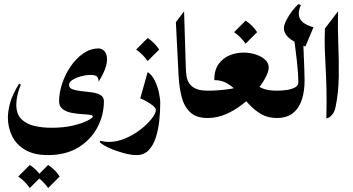

<svg xmlns="http://www.w3.org/2000/svg" viewBox="-20 -590 1765 960"><path d="M472.7 -347.7Q491.2 -347.7 503.2 -333.3Q515.1 -318.8 515.1 -293Q515.1 -249 473.1 -181.6Q473.1 -200.2 464.1 -207.8Q455.1 -215.3 433.6 -215.3Q410.6 -215.3 385.5 -208.5Q360.4 -201.7 342.8 -190.7Q325.2 -179.7 325.2 -166Q325.2 -149.9 342.8 -143.6Q360.4 -137.2 386.2 -134.5Q412.1 -131.8 438.2 -128.4Q464.4 -125 481.9 -115.2Q499.5 -105.5 499.5 -84Q499.5 -13.2 466.3 48.3Q433.1 109.9 370.8 147.7Q308.6 185.5 220.2 185.5Q150.9 185.5 106.4 159.7Q62 133.8 40.8 91.1Q19.5 48.3 19.5 -2.9Q19.5 -36.1 31.2 -77.4Q43 -118.7 75.2 -171.4L84 -167Q71.8 -136.7 66.7 -111.8Q61.5 -86.9 61.5 -66.9Q61.5 -19 87.2 5.9Q112.8 30.8 152.8 39.8Q192.9 48.8 236.3 48.8Q299.3 48.8 345 37.8Q390.6 26.9 416.3 13.7Q441.9 0.5 443.8 -5.9Q446.3 -13.7 429.9 -15.9Q413.6 -18.1 388.2 -19.5Q362.8 -21 336.9 -26.1Q311 -31.2 293.2 -44.7Q275.4 -58.1 275.4 -84Q275.4 -125.5 290.5 -171.4Q305.7 -217.3 332.8 -257.3Q359.9 -297.4 395.8 -322.5Q431.6 -347.7 472.7 -347.7ZM128.9 234.9Q164.1 257.8 186.5 292.5L128.9 350.1Q106 316.9 71.3 292.5ZM220.7 234.9Q255.9 257.8 278.3 292.5L220.7 350.1Q197.8 316.9 163.1 292.5Z M478.5 120.6 481.9 113.8Q502.4 119.6 523.9 119.6Q565.9 119.6 607.7 101.6Q649.4 83.5 683.6 56.9Q717.8 30.3 738.5 3.4Q759.3 -23.4 759.3 -40.5Q759.3 -48.8 746.1 -60.3Q732.9 -71.8 714.8 -82Q696.8 -92.3 681.2 -97.7L718.3 -229.5Q738.8 -216.8 752.7 -189.2Q766.6 -161.6 773.9 -130.1Q781.2 -98.6 781.2 -73.7Q781.2 -32.2 776.4 13.2Q771.5 58.6 759 97.7Q746.6 136.7 723.1 161.1Q699.7 185.5 662.1 185.5Q635.7 185.5 598.4 175.5Q561 165.5 527.6 150.6Q494.1 135.7 478.5 120.6ZM718.3 -399.9Q753.4 -377 775.9 -342.3L718.3 -284.7Q695.3 -317.9 660.6 -342.3Z M1018.1 0Q960.4 0 929.9 -29.8Q899.4 -59.6 887.7 -107.4Q876 -155.3 873 -209L859.4 -479.5L900.4 -533.2L909.2 -247.1Q909.7 -230 912.4 -210.9Q915 -191.9 925 -175Q935.1 -158.2 957 -147.5Q979 -136.7 1018.1 -136.7Q1027.3 -136.7 1033.4 -124.5Q1039.6 -112.3 1042.7 -96.2Q1045.9 -80.1 1045.9 -68.4Q1045.9 -57.1 1042.7 -40.8Q1039.6 -24.4 1033.4 -12.2Q1027.3 0 1018.1 0Z M1051.3 -189.5Q1051.3 -239.7 1073 -269.8Q1094.7 -299.8 1128.2 -313.5Q1161.6 -327.1 1197.3 -327.1Q1230 -327.1 1258.8 -317.6Q1287.6 -308.1 1305.7 -291.3Q1323.7 -274.4 1323.7 -252.4Q1323.7 -232.9 1307.4 -201.7Q1291 -170.4 1261.7 -135.5Q1232.4 -100.6 1193.8 -69.8Q1155.3 -39.1 1110.4 -19.5Q1065.4 0 1018.1 0Q1009.3 0 1003.7 -12.2Q998 -24.4 995.1 -40.8Q992.2 -57.1 992.2 -68.4Q992.2 -80.1 995.1 -96.2Q998 -112.3 1003.7 -124.5Q1009.3 -136.7 1018.1 -136.7Q1066.4 -136.7 1111.3 -142.6Q1156.2 -148.4 1187.7 -158.7Q1219.2 -168.9 1227.1 -182.6H1249.5Q1266.6 -158.7 1293 -147.7Q1319.3 -136.7 1364.3 -136.7Q1374 -136.7 1380.6 -124.5Q1387.2 -112.3 1390.4 -96.2Q1393.6 -80.1 1393.6 -68.4Q1393.6 -57.1 1390.4 -40.8Q1387.2 -24.4 1380.6 -12.2Q1374 0 1364.3 0Q1319.3 0 1286.6 -19Q1253.9 -38.1 1227.3 -66.4Q1200.7 -94.7 1175.3 -123Q1149.9 -151.4 1120.4 -170.4Q1090.8 -189.5 1051.3 -189.5ZM1208 -486.8Q1243.2 -463.9 1265.6 -429.2L1208 -371.6Q1185.1 -404.8 1150.4 -429.2Z M1442.4 -451.2 1494.6 -420.9Q1500 -299.3 1501.5 -246.1Q1502.9 -192.9 1502.9 -186Q1502.9 -133.3 1489 -91.1Q1475.1 -48.8 1444.6 -24.4Q1414.1 0 1364.3 0Q1354 0 1347.7 -12.2Q1341.3 -24.4 1338.4 -40.8Q1335.4 -57.1 1335.4 -68.4Q1335.4 -80.1 1338.4 -96.2Q1341.3 -112.3 1347.7 -124.5Q1354 -136.7 1364.3 -136.7Q1384.8 -136.7 1408.4 -139.4Q1432.1 -142.1 1450.7 -150.6Q1469.2 -159.2 1473.6 -176.8L1469.2 -159.7Q1471.7 -168 1471.7 -184.6Q1471.7 -216.8 1464.6 -283.4Q1457.5 -350.1 1442.4 -451.2ZM1473.1 -569.8 1484.4 -564Q1466.3 -523.9 1479.7 -496.6Q1493.2 -469.2 1547.4 -453.6L1506.8 -357.4Q1445.3 -380.4 1422.4 -402.3Q1399.4 -424.3 1399.4 -448.2Q1399.4 -464.4 1411.1 -487.8Q1422.9 -511.2 1439.9 -533.9Q1457 -556.6 1473.1 -569.8Z M1604.5 -447.3 1670.4 -533.7Q1668 -457 1671.4 -373.5Q1674.8 -290 1673.8 -208Q1672.9 -126 1657.2 -52.2Q1652.8 -31.7 1640.9 -16.6Q1628.9 -1.5 1611.8 2.4Q1613.8 -83.5 1612.3 -143.8Q1610.8 -204.1 1608.2 -251.2Q1605.5 -298.3 1604 -344.2Q1602.5 -390.1 1604.5 -447.3Z"/></svg>

Font: Lateef ExtraBold
Style: Regular
Weight: 800
Designer: SIL International
Foundry: SIL International
Version: Version 4.200